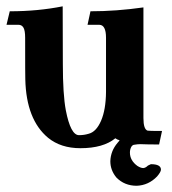

<svg xmlns="http://www.w3.org/2000/svg" viewBox="-20 -454 540 604"><path d="M410.2 130.4Q371.6 130.4 346.2 104.5Q327.1 81.5 327.1 53.2Q328.1 21 349.6 -4.4L356.4 -12.7Q348.6 -14.6 342.8 -19Q304.7 12.2 232.9 12.2Q171.4 12.2 131.3 -20.5Q62.5 -77.6 59.6 -204.6Q59.1 -209.5 59.1 -335.4Q59.1 -357.4 54 -366.7Q48.8 -376 38.1 -376H0.5L10.7 -418.5Q99.1 -418.5 177.2 -434.1L177.7 -252.9Q177.7 -157.2 187 -107.4Q202.1 -28.8 228.5 -28.8Q244.6 -28.8 258.8 -33.2Q282.7 -39.1 297.9 -74Q313 -108.9 313.5 -164.6V-335.4Q313.5 -376 292 -376H255.4L264.6 -418.5Q345.2 -418.5 431.2 -430.7V-82.5Q431.2 -47.4 444.3 -43Q447.8 -42 489.7 -42L480.5 0.5Q444.3 0.5 420.9 -0.5Q413.1 -0.5 401.4 1.5Q397 2 393.1 7.8Q388.7 16.1 388.7 25.9Q388.7 50.8 412.1 67.9Q422.9 74.7 430.7 74.7Q438 74.2 445.3 66.9L454.6 62.5Q486.3 62.5 486.3 79.6Q486.3 86.9 474.1 101.1Q447.3 128.9 410.2 130.4Z"/></svg>

Font: Quaaykop
Style: Bold
Weight: 700
Designer: Tup Wanders
Foundry: Free font, DO NOT SELL
Version: Version 1.00;July 31, 2023;FontCreator 11.5.0.2430 64-bit